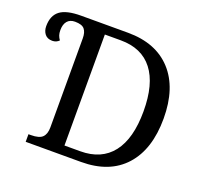

<svg xmlns="http://www.w3.org/2000/svg" viewBox="-123 -856 1051 997"><g transform="rotate(20 402.0 -357.0)"><path d="M85.9 -606.9Q85.9 -590.3 89.8 -578.6Q93.8 -566.9 102.1 -555.2Q95.2 -548.3 86.2 -544.2Q77.1 -540 64.9 -540Q37.6 -540 23.7 -557.6Q9.8 -575.2 9.8 -601.1Q9.8 -659.2 45.2 -686.5Q80.6 -713.9 162.1 -713.9H420.9Q575.7 -713.9 661.4 -620.6Q747.1 -527.3 747.1 -357.9Q747.1 -188 662.4 -94Q577.6 0 420.9 0H115.2V-42H127.9Q175.3 -42 192.6 -60.1Q210 -78.1 210 -113.8V-606Q210 -639.6 195.8 -656.7Q181.6 -673.8 143.1 -673.8Q115.2 -673.8 100.6 -656.2Q85.9 -638.7 85.9 -606.9ZM397.9 -50.8Q514.6 -50.8 575.4 -128.9Q636.2 -207 636.2 -357.9Q636.2 -508.3 575.9 -586.2Q515.6 -664.1 398.9 -664.1H311V-50.8Z"/></g></svg>

Font: Noto Serif
Style: Regular
Weight: 400
Designer: Monotype Design team
Foundry: Monotype Imaging Inc.
Version: Version 1.02